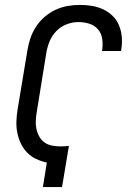

<svg xmlns="http://www.w3.org/2000/svg" viewBox="-20 -763 540 783"><path d="M155 0 171 -100Q148 -105 127 -115Q106 -125 90.5 -141Q75 -157 65 -178Q55 -199 50.5 -222Q46 -245 47 -269.5Q48 -294 52 -318L92 -559Q96 -584 104.5 -608.5Q113 -633 127.5 -655Q142 -677 162.5 -694.5Q183 -712 206.5 -723Q230 -734 255.5 -738.5Q281 -743 306 -743Q331 -743 355 -739Q379 -735 400.5 -725Q422 -715 439 -698.5Q456 -682 465 -660.5Q474 -639 476.5 -614.5Q479 -590 475 -564L474 -555H396L397 -561Q400 -584 396.5 -606Q393 -628 379 -644Q365 -660 343.5 -666.5Q322 -673 299 -673Q276 -673 252 -664Q228 -655 210 -636.5Q192 -618 182.5 -595Q173 -572 169 -548L130 -307Q127 -289 126 -271.5Q125 -254 128.5 -237.5Q132 -221 140 -206.5Q148 -192 161 -182.5Q174 -173 191 -169.5Q208 -166 226 -166Q235 -166 243.5 -166.5Q252 -167 261 -168L233 0Z"/></svg>

Font: Iosevka Fixed
Style: Italic
Weight: 400
Italic angle: -9°
Monospace: yes
Designer: Belleve Invis
Foundry: Belleve Invis
Version: Version 33.2.4